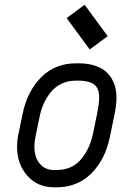

<svg xmlns="http://www.w3.org/2000/svg" viewBox="-20 -780 565 812"><path d="M435.5 -627 359.4 -570.8 261.7 -703.6 337.9 -759.8ZM208.5 12.2Q139.2 12.2 95.7 -36.6Q52.2 -85.4 52.2 -159.2Q52.2 -187.5 58.6 -216.3L75.7 -298.8Q95.7 -395 154.5 -453.6Q213.4 -512.2 301.8 -512.2H312Q349.6 -512.2 378.7 -503.2Q407.7 -494.1 425 -479.7Q442.4 -465.3 453.4 -445.6Q464.4 -425.8 468.5 -407Q472.7 -388.2 472.7 -367.2Q472.7 -333.5 461.9 -284.2L444.8 -201.2Q424.8 -104.5 366 -46.1Q307.1 12.2 218.8 12.2ZM399.4 -367.2Q399.4 -407.7 377.2 -423.3Q355 -439 312 -439H301.8Q268.1 -439 241 -426.3Q213.9 -413.6 195.6 -391.1Q177.2 -368.7 165.3 -342.3Q153.3 -315.9 147 -284.2L129.9 -200.7Q125.5 -181.2 125.5 -159.2Q125.5 -115.2 147.9 -88.1Q170.4 -61 208.5 -61H218.8Q283.2 -61 321.3 -104.7Q359.4 -148.4 373.5 -215.8L390.6 -298.8Q399.4 -342.8 399.4 -367.2Z"/></svg>

Font: Anka/Coder Condensed
Style: Italic
Weight: 400
Width: 4
Italic angle: -12°
Monospace: yes
Version: Version 001.100